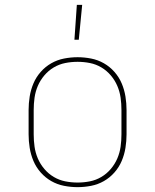

<svg xmlns="http://www.w3.org/2000/svg" viewBox="-20 -764 640 792"><path d="M300 8Q272 8 244 2.5Q216 -3 191.5 -17Q167 -31 148 -52.5Q129 -74 118 -100Q107 -126 102.5 -154Q98 -182 98 -210V-310Q98 -338 102.5 -366Q107 -394 118 -420Q129 -446 148 -467.5Q167 -489 191.5 -503Q216 -517 244 -522.5Q272 -528 300 -528Q328 -528 356 -522.5Q384 -517 408.5 -503Q433 -489 452 -467.5Q471 -446 482 -420Q493 -394 497.5 -366Q502 -338 502 -310V-210Q502 -182 497.5 -154Q493 -126 482 -100Q471 -74 452 -52.5Q433 -31 408.5 -17Q384 -3 356 2.5Q328 8 300 8ZM300 -11Q326 -11 351 -16Q376 -21 398 -34Q420 -47 437 -67Q454 -87 464 -110.5Q474 -134 477.5 -159Q481 -184 481 -210V-310Q481 -336 477.5 -361Q474 -386 464 -409.5Q454 -433 437 -453Q420 -473 398 -486Q376 -499 351 -504Q326 -509 300 -509Q274 -509 249 -504Q224 -499 202 -486Q180 -473 163 -453Q146 -433 136 -409.5Q126 -386 122.5 -361Q119 -336 119 -310V-210Q119 -184 122.5 -159Q126 -134 136 -110.5Q146 -87 163 -67Q180 -47 202 -34Q224 -21 249 -16Q274 -11 300 -11ZM287 -600 297 -744H319L305 -600Z"/></svg>

Font: Iosevka HT Thin Extended
Style: Regular
Weight: 100
Width: 7
Monospace: yes
Designer: Belleve Invis
Foundry: Belleve Invis
Version: Version 32.3.0; ttfautohint (v1.8.4)